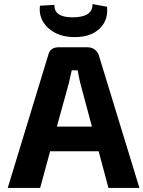

<svg xmlns="http://www.w3.org/2000/svg" viewBox="-20 -922 704 942"><path d="M505 -889Q512 -824 470 -783Q427 -740 347 -740Q264 -740 215 -786Q168 -831 176 -894L247 -898Q245 -837 336 -837Q435 -837 434 -902ZM226 -180 177 0H18L217 -653Q226 -690 267 -690H411Q430 -690 446 -678Q462 -665 466 -647L664 0H512L464 -180ZM375 -510Q369 -532 361 -577H332Q321 -526 317 -511L259 -301H431Z"/></svg>

Font: Taylor Sans Bold LRS
Style: Bold
Weight: 700
Italic angle: -8°
Designer: Natanael Gama
Version: Version 1.001 September 8, 2015